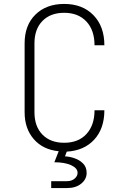

<svg xmlns="http://www.w3.org/2000/svg" viewBox="-20 -760 640 975"><path d="M240 195V160H320Q344 160 359 147Q374 134 374 118Q374 94 341.5 79Q309 64 256 64L278 8Q198 0 151.5 -53.5Q105 -107 105 -190V-540Q105 -632 160 -686Q215 -740 306 -740Q399 -740 454.5 -683Q510 -626 510 -530H460Q460 -607 418.5 -651Q377 -695 306 -695Q236 -695 195.5 -653.5Q155 -612 155 -540V-190Q155 -118 195.5 -76.5Q236 -35 306 -35Q378 -35 419 -79.5Q460 -124 460 -200H510Q510 -107 458.5 -51Q407 5 319 10L310 34Q334 35 359.5 44Q385 53 402.5 71Q420 89 420 118Q420 150 392.5 172.5Q365 195 320 195Z"/></svg>

Font: NKDuy Mono Thin
Style: Regular
Weight: 100
Monospace: yes
Designer: NKDuy
Foundry: NKDuy
Version: Version 2.251; ttfautohint (v1.8.4.7-5d5b)